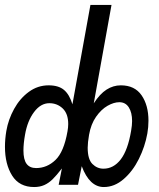

<svg xmlns="http://www.w3.org/2000/svg" viewBox="-21 -745 641 774"><path d="M-1 -153.5Q-1 -184 4.5 -217Q12.5 -263.5 35.8 -305.8Q59 -348 95 -374.5Q131 -401 175 -401Q215 -401 237 -382.5Q259 -364 271 -324.5L343.5 -725H428.5L357 -328.5Q381.5 -366.5 408.5 -383.8Q435.5 -401 466 -401Q522 -401 549.8 -360.8Q577.5 -320.5 577.5 -258.5Q577.5 -232.5 573 -207Q563.5 -154 538.8 -104.2Q514 -54.5 477.2 -22.8Q440.5 9 397.5 9Q340 9 308.5 -75L293.5 0H215.5L228.5 -66Q207 -38 191.2 -22.5Q175.5 -7 157.5 1Q139.5 9 116.5 9Q57 9 28 -37Q-1 -83 -1 -153.5ZM251 -215Q254 -231.5 254 -245Q254 -286.5 231.8 -307.8Q209.5 -329 178 -329Q143 -329 116.2 -293.2Q89.5 -257.5 80 -202.5Q73.5 -166.5 73.5 -138.5Q73.5 -101.5 86.2 -84.5Q99 -67.5 124.5 -67.5Q168.5 -67.5 202.5 -100Q236.5 -132.5 251 -215ZM507.5 -217.5Q511.5 -240 511.5 -257Q511.5 -291.5 498.2 -312.2Q485 -333 460 -333Q438 -333 412.5 -318.5Q387 -304 366.2 -274.2Q345.5 -244.5 338 -201.5Q332.5 -170 332.5 -149.5Q332.5 -103 351.5 -84Q370.5 -65 396 -65Q437 -65 465.8 -102.5Q494.5 -140 507.5 -217.5Z"/></svg>

Font: JuliaMono MediumItalic
Style: Regular
Weight: 500
Italic angle: -9°
Monospace: yes
Designer: cormullion
Foundry: corm
Version: Version 0.049; ttfautohint (v1.8.4)